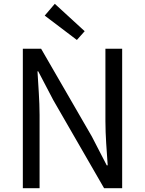

<svg xmlns="http://www.w3.org/2000/svg" viewBox="-20 -989 762 1009"><path d="M100 0H188V-385C188 -462 181 -540 177 -614H181L260 -463L527 0H622V-733H534V-352C534 -276 541 -194 546 -120H541L463 -271L196 -733H100ZM384 -779 425 -825 268 -969 215 -907Z"/></svg>

Font: Noto Sans Mono CJK SC Regular
Style: Regular
Weight: 400
Designer: Ryoko NISHIZUKA (kana & ideographs); Paul D. Hunt (Latin, Greek & Cyrillic); Wenlong ZHANG (bopomofo); Sandoll Communica
Foundry: Adobe Systems Incorporated
Version: Version 1.005;PS 1.005;hotconv 1.0.96;makeotf.lib2.5.65012